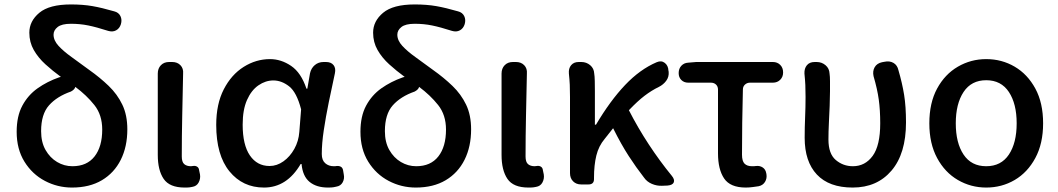

<svg xmlns="http://www.w3.org/2000/svg" viewBox="-20 -830 4762 864"><path d="M304 14Q239 14 182 -16Q125 -46 90 -102.5Q55 -159 55 -237Q55 -307 80.5 -354.5Q106 -402 149 -432.5Q192 -463 246 -482L254 -484Q217 -511 184.5 -540.5Q152 -570 132 -605Q112 -640 112 -683Q112 -735 157 -772.5Q202 -810 299 -810Q353 -810 396 -802.5Q439 -795 494 -779Q514 -774 522 -757.5Q530 -741 524 -721Q518 -702 502.5 -693.5Q487 -685 467 -691Q414 -708 377 -715.5Q340 -723 299 -723Q258 -723 239.5 -708.5Q221 -694 221 -674Q221 -648 243.5 -623.5Q266 -599 302.5 -573Q339 -547 382 -515Q430 -481 469 -443.5Q508 -406 530.5 -359Q553 -312 553 -248Q553 -170 523.5 -111Q494 -52 438.5 -19Q383 14 304 14ZM319 -439Q316 -427 299 -418Q236 -396 200.5 -356Q165 -316 165 -240Q165 -190 185 -155Q205 -120 237 -101Q269 -82 306 -82Q371 -82 405.5 -126Q440 -170 440 -247Q440 -313 404.5 -357.5Q369 -402 319 -439Z M811 14Q743 14 716.5 -25Q690 -64 690 -133V-499Q690 -522 704 -536.5Q718 -551 741 -551H755Q778 -551 792 -536.5Q806 -522 804 -499Q802 -401 800 -308.5Q798 -216 798 -126Q798 -101 809 -91.5Q820 -82 839 -82L848 -83Q859 -85 867 -80Q875 -75 876 -64L880 -45Q883 -26 874 -9Q865 8 845 11Q841 12 834 13Q827 14 811 14Z M1168 14Q1072 14 1012.5 -59Q953 -132 953 -268Q953 -362 987 -428Q1021 -494 1076.5 -529Q1132 -564 1195 -564Q1245 -564 1290 -533.5Q1335 -503 1359 -431H1363L1375 -500Q1380 -523 1396.5 -537Q1413 -551 1436 -551H1447Q1470 -551 1481 -537Q1492 -523 1487 -500Q1473 -436 1459.5 -370Q1446 -304 1437 -244Q1428 -184 1428 -137Q1428 -109 1443.5 -95.5Q1459 -82 1482 -82Q1491 -82 1495 -83Q1506 -84 1514 -79.5Q1522 -75 1524 -63L1527 -45Q1531 -26 1522 -9.5Q1513 7 1493 10Q1489 11 1481 12.5Q1473 14 1456 14Q1404 14 1373 -11.5Q1342 -37 1337 -92H1333Q1271 14 1168 14ZM1193 -83Q1226 -83 1255.5 -104Q1285 -125 1304.5 -160Q1324 -195 1327 -237L1335 -338Q1315 -415 1281 -441.5Q1247 -468 1210 -468Q1175 -468 1143 -446Q1111 -424 1091.5 -380Q1072 -336 1072 -269Q1072 -178 1104.5 -130.5Q1137 -83 1193 -83Z M1851 14Q1786 14 1729 -16Q1672 -46 1637 -102.5Q1602 -159 1602 -237Q1602 -307 1627.5 -354.5Q1653 -402 1696 -432.5Q1739 -463 1793 -482L1801 -484Q1764 -511 1731.5 -540.5Q1699 -570 1679 -605Q1659 -640 1659 -683Q1659 -735 1704 -772.5Q1749 -810 1846 -810Q1900 -810 1943 -802.5Q1986 -795 2041 -779Q2061 -774 2069 -757.5Q2077 -741 2071 -721Q2065 -702 2049.5 -693.5Q2034 -685 2014 -691Q1961 -708 1924 -715.5Q1887 -723 1846 -723Q1805 -723 1786.5 -708.5Q1768 -694 1768 -674Q1768 -648 1790.5 -623.5Q1813 -599 1849.5 -573Q1886 -547 1929 -515Q1977 -481 2016 -443.5Q2055 -406 2077.5 -359Q2100 -312 2100 -248Q2100 -170 2070.5 -111Q2041 -52 1985.5 -19Q1930 14 1851 14ZM1866 -439Q1863 -427 1846 -418Q1783 -396 1747.5 -356Q1712 -316 1712 -240Q1712 -190 1732 -155Q1752 -120 1784 -101Q1816 -82 1853 -82Q1918 -82 1952.5 -126Q1987 -170 1987 -247Q1987 -313 1951.5 -357.5Q1916 -402 1866 -439Z M2358 14Q2290 14 2263.5 -25Q2237 -64 2237 -133V-499Q2237 -522 2251 -536.5Q2265 -551 2288 -551H2302Q2325 -551 2339 -536.5Q2353 -522 2351 -499Q2349 -401 2347 -308.5Q2345 -216 2345 -126Q2345 -101 2356 -91.5Q2367 -82 2386 -82L2395 -83Q2406 -85 2414 -80Q2422 -75 2423 -64L2427 -45Q2430 -26 2421 -9Q2412 8 2392 11Q2388 12 2381 13Q2374 14 2358 14Z M2959 6Q2936 7 2913.5 -2.5Q2891 -12 2878 -31Q2843 -76 2809.5 -127.5Q2776 -179 2739 -253L2701 -205Q2674 -173 2663.5 -130Q2653 -87 2653 -30V-24Q2653 0 2628 0H2595Q2573 0 2559 -14Q2545 -28 2545 -51V-394Q2545 -426 2544 -448.5Q2543 -471 2540 -499Q2538 -522 2550 -536.5Q2562 -551 2584 -551H2596Q2619 -551 2636 -536.5Q2653 -522 2654 -499Q2656 -488 2656.5 -465Q2657 -442 2657 -419V-269H2662Q2726 -377 2793 -447.5Q2860 -518 2935 -550Q2956 -559 2971.5 -547Q2987 -535 2988 -512L2989 -507Q2991 -484 2978 -466.5Q2965 -449 2945 -439Q2912 -423 2880.5 -399Q2849 -375 2810 -334Q2851 -254 2900 -179.5Q2949 -105 3003 -39Q3017 -22 3012 -9.5Q3007 3 2984 5Z M3336 14Q3266 14 3238.5 -27Q3211 -68 3211 -140V-427Q3211 -441 3202 -449.5Q3193 -458 3179 -458H3077Q3058 -458 3046 -470Q3034 -482 3034 -501Q3034 -521 3046 -534Q3058 -547 3077 -548L3113 -551H3458Q3478 -551 3491 -538Q3504 -525 3504 -504Q3504 -484 3491 -471Q3478 -458 3458 -458H3355Q3342 -458 3332.5 -449.5Q3323 -441 3323 -427Q3321 -349 3320 -277.5Q3319 -206 3319 -134Q3319 -105 3330.5 -93.5Q3342 -82 3364 -82Q3377 -82 3382 -83Q3399 -85 3412 -76.5Q3425 -68 3428 -51L3429 -46Q3432 -27 3422.5 -11.5Q3413 4 3394 8Q3387 9 3369.5 11.5Q3352 14 3336 14Z M3817 14Q3711 14 3656 -44.5Q3601 -103 3601 -210Q3601 -256 3603 -302Q3605 -348 3605 -394Q3605 -426 3604 -447.5Q3603 -469 3600 -499Q3599 -522 3611 -536.5Q3623 -551 3646 -551H3655Q3678 -551 3695 -536.5Q3712 -522 3713 -499Q3715 -486 3715 -464Q3715 -442 3715 -419Q3715 -391 3713.5 -353.5Q3712 -316 3710 -276.5Q3708 -237 3708 -202Q3708 -138 3741 -110Q3774 -82 3818 -82Q3873 -82 3907 -128.5Q3941 -175 3941 -275Q3941 -334 3934.5 -381.5Q3928 -429 3911 -487Q3906 -510 3916 -527.5Q3926 -545 3949 -550L3960 -552Q3983 -557 4000.5 -547Q4018 -537 4023 -514Q4040 -456 4048.5 -403.5Q4057 -351 4057 -279Q4057 -139 3992 -62.5Q3927 14 3817 14Z M4418 14Q4349 14 4290.5 -20Q4232 -54 4197 -119Q4162 -184 4162 -275Q4162 -367 4197 -431.5Q4232 -496 4290.5 -530Q4349 -564 4418 -564Q4488 -564 4546 -530Q4604 -496 4639 -431.5Q4674 -367 4674 -275Q4674 -184 4639 -119Q4604 -54 4546 -20Q4488 14 4418 14ZM4418 -82Q4485 -82 4520 -134.5Q4555 -187 4555 -275Q4555 -363 4520 -416Q4485 -469 4418 -469Q4351 -469 4316 -416Q4281 -363 4281 -275Q4281 -187 4316 -134.5Q4351 -82 4418 -82Z"/></svg>

Font: Chiron GoRound TC M
Style: Regular
Weight: 500
Designer: Ryoko NISHIZUKA 西塚涼子 (kana, bopomofo & ideographs); Paul D. Hunt (Latin, Greek & Cyrillic); Sandoll Communications 산돌커뮤니
Foundry: Adobe
Version: Version 1.000;hotconv 1.1.1;makeotfexe 2.6.0